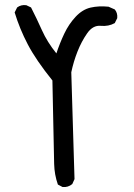

<svg xmlns="http://www.w3.org/2000/svg" viewBox="-20 -759 540 773"><path d="M232 -6 213 -16Q199 -56 198 -99Q197 -142 191 -435Q125 -517 92 -580Q59 -643 39 -709L49 -729Q65 -741 86 -738L105 -729Q128 -684 149 -637Q170 -590 207 -544Q221 -586 239 -624Q257 -662 284.5 -691.5Q312 -721 345 -728.5Q378 -736 417 -732L442 -721Q454 -707 452 -686L442 -666Q417 -652 385.5 -655Q354 -658 331 -625Q308 -592 292 -551.5Q276 -511 267 -468L280 -38L271 -18Q254 -4 232 -6Z"/></svg>

Font: NaniFont Regular
Style: Regular
Weight: 400
Designer: Nanigashitei
Version: Version 1.036